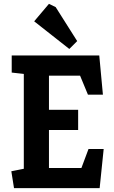

<svg xmlns="http://www.w3.org/2000/svg" viewBox="-20 -980 595 1000"><path d="M53 0 39 -88 104 -101V-595L41 -602V-691H497L516 -487H438L397 -586H235V-408H387V-303H235V-105H404L441 -204H520L499 0ZM341 -725 158 -869 235 -960 270 -943 382 -766Z"/></svg>

Font: Kreon Light
Style: Regular
Weight: 300
Designer: Julia Petretta
Foundry: Julia Petretta and Eli Heuer
Version: Version 2.002